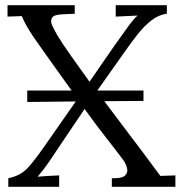

<svg xmlns="http://www.w3.org/2000/svg" viewBox="-20 -720 696 740"><path d="M12 0V-33Q60 -43 87.5 -73.5Q115 -104 149 -153L272 -329L85 -327V-371H256Q198 -452 164 -499.5Q130 -547 110 -576Q91 -605 81.5 -622Q72 -639 64 -658Q51 -657 37 -657Q23 -657 9 -656V-700H268V-667L224 -665Q188 -664 180.5 -651.5Q173 -639 181.5 -621Q190 -603 201 -584Q219 -554 252.5 -506.5Q286 -459 325 -405L421 -544Q447 -580 470.5 -613Q494 -646 510 -660Q489 -659 468 -658Q447 -657 426 -656V-700H623V-667Q591 -663 563 -641Q535 -619 511 -588.5Q487 -558 466 -528L355 -371H533V-331L382 -330Q428 -268 468.5 -215Q509 -162 529 -135L598 -42Q612 -43 627 -43Q642 -43 656 -44V0H411V-33Q450 -32 462 -43.5Q474 -55 469.5 -72.5Q465 -90 453 -106Q430 -137 391 -186.5Q352 -236 306 -300Q257 -228 207 -153Q189 -126 169.5 -97Q150 -68 125 -39Q146 -41 166.5 -42Q187 -43 208 -44V0Z"/></svg>

Font: Lora
Style: Regular
Weight: 400
Designer: Olga Karpushina, Alexei Vanyashin (Cyrillic)
Foundry: Cyreal
Version: Version 3.005; ttfautohint (v1.8.4.7-5d5b)